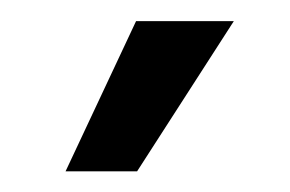

<svg xmlns="http://www.w3.org/2000/svg" viewBox="-20 -748 281 186"><path d="M43.5 -582 111.8 -727.5H206.5L112.8 -582Z"/></svg>

Font: Inter Display
Style: Regular
Weight: 400
Designer: Rasmus Andersson
Foundry: rsms
Version: Version 4.001;git-9221beed3